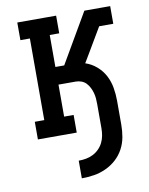

<svg xmlns="http://www.w3.org/2000/svg" viewBox="-83 -591 666 857"><g transform="rotate(-10 250.0 -162.5)"><path d="M218 205V125Q235 125 251.5 122Q268 119 283 111.5Q298 104 310 92Q322 80 329.5 65Q337 50 340 33.5Q343 17 343 0V-109Q343 -122 342 -135Q341 -148 337.5 -160.5Q334 -173 328 -185Q322 -197 313 -206.5Q304 -216 291.5 -220.5Q279 -225 266 -225H188V-80H231V0H55V-80H98V-450H55V-530H231V-450H188V-305H228L359 -530H433V-485V-530H476V-450H412L350 -345L322 -298Q350 -289 373 -269Q396 -249 409.5 -223Q423 -197 428 -167.5Q433 -138 433 -109V0Q433 28 428 56Q423 84 409.5 109Q396 134 375 153Q354 172 328 184Q302 196 274 200.5Q246 205 218 205Z"/></g></svg>

Font: Iosevka Slab Medium
Style: Regular
Weight: 500
Monospace: yes
Designer: Belleve Invis
Foundry: Belleve Invis
Version: Version 11.1.1; ttfautohint (v1.8.3)